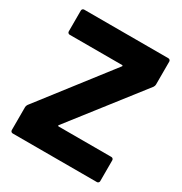

<svg xmlns="http://www.w3.org/2000/svg" viewBox="-165 -820 889 940"><g transform="rotate(30 279.5 -350.0)"><path d="M28 -12V-142Q28 -149 33 -157L339 -552Q341 -554 340 -556Q339 -558 336 -558H40Q35 -558 31.5 -561.5Q28 -565 28 -570V-688Q28 -693 31.5 -696.5Q35 -700 40 -700H516Q521 -700 524.5 -696.5Q528 -693 528 -688V-558Q528 -551 523 -543L215 -148Q213 -146 214 -144Q215 -142 218 -142H516Q521 -142 524.5 -138.5Q528 -135 528 -130V-12Q528 -7 524.5 -3.5Q521 0 516 0H40Q35 0 31.5 -3.5Q28 -7 28 -12Z"/></g></svg>

Font: Barlow GEO ExtraBold
Style: Regular
Weight: 800
Designer: Jeremy Tribby
Foundry: Tribby Type
Version: Version 1.408